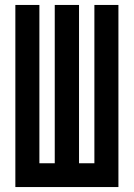

<svg xmlns="http://www.w3.org/2000/svg" viewBox="-20 -755 540 775"><path d="M42 0V-735H139V-96H201V-735H299V-96H361V-735H458V0Z"/></svg>

Font: Iosevka Fixed
Style: Bold
Weight: 700
Monospace: yes
Designer: Belleve Invis
Foundry: Belleve Invis
Version: Version 32.3.0